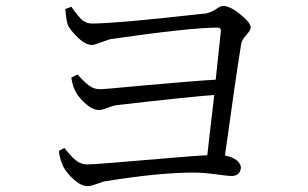

<svg xmlns="http://www.w3.org/2000/svg" viewBox="-20 -681 1040 648"><path d="M200.2 -650.4 220.7 -658.2Q248 -620.1 259.8 -611.3Q274.4 -601.6 290 -601.6Q370.1 -601.6 648.4 -632.8Q666 -634.8 675.8 -635.7Q692.4 -638.7 715.8 -654.3Q725.6 -661.1 732.4 -661.1Q758.8 -661.1 798.8 -626Q825.2 -603.5 826.2 -588.9Q826.2 -579.1 809.6 -560.5Q795.9 -545.9 793.9 -532.2Q775.4 -418 739.3 -156.2Q779.3 -148.4 791 -125Q793 -119.1 793 -115.2Q791 -87.9 761.7 -86.9Q752.9 -86.9 723.6 -90.8Q667 -98.6 635.7 -98.6Q515.6 -98.6 335.9 -69.3Q327.1 -68.4 307.6 -60.5Q285.2 -52.7 276.4 -52.7Q246.1 -52.7 210 -94.7Q197.3 -110.4 192.4 -121.1Q180.7 -148.4 178.7 -171.9L197.3 -181.6Q227.5 -143.6 243.2 -134.8Q258.8 -126 274.4 -126Q300.8 -126 572.3 -149.4Q641.6 -155.3 679.7 -157.2Q682.6 -179.7 688.5 -235.4Q698.2 -317.4 703.1 -360.4Q629.9 -355.5 374 -326.2Q363.3 -325.2 330.1 -312.5Q321.3 -309.6 314.5 -309.6Q287.1 -309.6 253.9 -345.7Q241.2 -359.4 236.3 -370.1Q225.6 -386.7 220.7 -418.9L241.2 -429.7Q274.4 -393.6 291 -385.7Q304.7 -379.9 316.4 -379.9Q332 -379.9 454.1 -391.6Q637.7 -408.2 708 -412.1L725.6 -578.1Q724.6 -586.9 715.8 -587.9Q622.1 -587.9 351.6 -548.8Q347.7 -547.9 309.6 -534.2Q297.9 -529.3 290 -529.3Q262.7 -529.3 226.6 -571.3Q211.9 -587.9 208 -599.6Q203.1 -617.2 200.2 -650.4Z"/></svg>

Font: GenYoMin JP Regular
Style: Regular
Weight: 400
Version: Version 1.001;PS 1;hotconv 16.6.51;makeotf.lib2.5.65220 DEVE